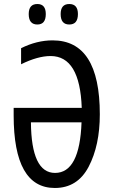

<svg xmlns="http://www.w3.org/2000/svg" viewBox="-20 -926 577 956"><path d="M232 -647Q378 -647 387 -389H48V-352Q48 10 253 10Q366 10 421.5 -96Q477 -202 477 -357Q477 -725 242 -725Q163 -725 85 -686V-606Q168 -647 232 -647ZM254 -65Q136 -65 134 -317H386Q377 -65 254 -65ZM282 -856Q282 -804 325 -804Q368 -804 368 -856Q368 -906 325 -906Q282 -906 282 -856ZM123 -856Q123 -804 166 -804Q208 -804 208 -856Q208 -906 166 -906Q123 -906 123 -856Z"/></svg>

Font: Noto Sans Display Condensed
Style: Regular
Weight: 400
Width: 3
Designer: Monotype Design Team
Foundry: Monotype Imaging Inc.
Version: Version 1.900